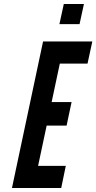

<svg xmlns="http://www.w3.org/2000/svg" viewBox="-20 -943 483 963"><path d="M300 -923H401L379 -822H278ZM196 -735H443L419 -624H280L239 -431H339L314 -313H214L171 -111H310L287 0H40Z"/></svg>

Font: League Gothic Italic
Style: Regular
Weight: 400
Designer: Tyler Finck
Foundry: The League of Moveable Type
Version: Version 1.001;PS 001.001;hotconv 1.0.56;makeotf.lib2.0.21325